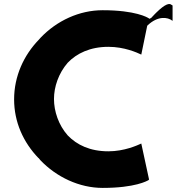

<svg xmlns="http://www.w3.org/2000/svg" viewBox="-20 -897 864 939"><path d="M671 -195C651 -186 588 -157 510 -157C421 -157 356 -188 311 -235C266 -286 244 -353 244 -413C244 -472 266 -538 311 -590C355 -636 421 -668 510 -668C588 -668 650 -640 671 -630L700 -771L703 -774C751 -819 799 -815 824 -795V-870L820 -873H819C809 -883 788 -878 745 -836L737 -828C731 -822 726 -816 719 -809H718L712 -805L705 -809C702 -811 644 -847 482 -847C368 -847 258 -796 178 -712L171 -704C96 -627 49 -524 49 -411C49 -300 94 -201 168 -124H169L177 -114C256 -31 368 22 482 22C642 22 701 -13 706 -16L709 -19Z"/></svg>

Font: Hussar Woodtype
Style: SeBd
Weight: 900
Foundry: Cannot Into Space Fonts
Version: Version 1.07